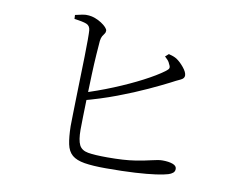

<svg xmlns="http://www.w3.org/2000/svg" viewBox="-76 -823 1152 907"><g transform="rotate(10 500.0 -369.0)"><path d="M484 -20Q421 -20 381.5 -26.5Q342 -33 321.5 -50.5Q301 -68 294 -101.5Q287 -135 286 -187Q286 -206 287 -244Q288 -282 289 -329.5Q290 -377 291.5 -427.5Q293 -478 294 -523.5Q295 -569 295 -602.5Q295 -636 294 -648Q292 -670 274.5 -677Q257 -684 216 -689L215 -708Q232 -712 249 -715.5Q266 -719 281 -717Q295 -716 311 -710Q327 -704 341 -695Q355 -686 364 -676.5Q373 -667 373 -660Q373 -651 368.5 -645.5Q364 -640 359 -631.5Q354 -623 352 -608Q350 -585 347 -541Q344 -497 342 -443.5Q340 -390 338.5 -337Q337 -284 336 -242Q335 -200 335 -179Q335 -129 346.5 -106Q358 -83 389.5 -77.5Q421 -72 482 -72Q563 -72 613 -80Q663 -88 693 -95.5Q723 -103 742 -103Q772 -103 791 -96Q810 -89 810 -74Q810 -62 801.5 -55Q793 -48 780 -44Q761 -38 722 -32.5Q683 -27 624 -23.5Q565 -20 484 -20ZM307 -350Q382 -373 455 -403Q528 -433 587.5 -464Q647 -495 682 -521Q696 -531 698 -538Q700 -545 693 -557Q690 -566 683 -574Q676 -582 668 -589L684 -603Q696 -600 705.5 -596.5Q715 -593 723 -588Q741 -576 759 -554Q777 -532 777 -516Q777 -502 759 -494Q741 -486 713 -471Q678 -453 617.5 -425Q557 -397 479 -367.5Q401 -338 313 -315Z"/></g></svg>

Font: Noto Serif HK ExtraLight Light
Style: Regular
Weight: 300
Version: Version 2.002-H1;hotconv 1.1.0;makeotfexe 2.6.0